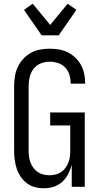

<svg xmlns="http://www.w3.org/2000/svg" viewBox="-20 -1005 540 1033"><path d="M215 8Q191 8 167 1.5Q143 -5 123.5 -20Q104 -35 90.5 -55.5Q77 -76 69.5 -99Q62 -122 59 -146.5Q56 -171 56 -195V-540Q56 -566 60 -592.5Q64 -619 75 -643Q86 -667 104 -687Q122 -707 145 -720Q168 -733 194.5 -738Q221 -743 247 -743Q272 -743 296.5 -739Q321 -735 343.5 -724Q366 -713 384.5 -695.5Q403 -678 415 -656.5Q427 -635 432.5 -610.5Q438 -586 438 -561V-555H360V-559Q360 -582 353 -604Q346 -626 330 -642.5Q314 -659 292 -666Q270 -673 247 -673Q222 -673 198.5 -663.5Q175 -654 160 -634Q145 -614 139.5 -589.5Q134 -565 134 -540V-195Q134 -179 136 -162.5Q138 -146 144 -130.5Q150 -115 160 -101.5Q170 -88 183.5 -79Q197 -70 213.5 -66Q230 -62 246 -62Q262 -62 278.5 -66Q295 -70 308.5 -79Q322 -88 332 -101.5Q342 -115 348 -130.5Q354 -146 356 -162.5Q358 -179 358 -195V-330H250V-400H436V0H366V-118Q359 -92 346.5 -68Q334 -44 314 -26Q294 -8 268 0Q242 8 215 8ZM204 -815 109 -952 156 -985 250 -871 344 -985 391 -952 296 -815Z"/></svg>

Font: Iosevka Term Curly
Style: Regular
Weight: 400
Designer: Belleve Invis
Foundry: Belleve Invis
Version: Version 32.3.0